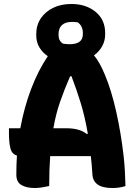

<svg xmlns="http://www.w3.org/2000/svg" viewBox="-20 -934 690 964"><path d="M227 0Q209 4 190.5 7Q172 10 155 10Q113 10 87.5 -5Q62 -20 62 -57Q62 -105 65 -153Q40 -160 32.5 -188.5Q25 -217 25 -265V-290H82Q101 -394 136 -486.5Q171 -579 220 -652Q193 -670 177.5 -696.5Q162 -723 162 -757V-763Q162 -808 185 -842Q208 -876 247.5 -895Q287 -914 338 -914Q412 -914 460 -874.5Q508 -835 508 -768V-762Q508 -729 493 -702Q478 -675 452 -656Q480 -623 507 -558Q540 -479 564 -371Q588 -263 601 -148Q605 -112 607 -75Q609 -38 610 0Q596 5 579 7.5Q562 10 544 10Q495 10 470.5 -7.5Q446 -25 444 -58Q441 -107 436 -150H232Q227 -84 227 0ZM341 -824Q308 -824 291 -808Q274 -792 274 -763V-757Q274 -729 296 -715Q313 -712 329 -712Q396 -712 396 -762V-768Q396 -804 370 -822Q363 -823 356 -823.5Q349 -824 341 -824ZM314 -290Q380 -290 416 -261L421 -263Q406 -349 385.5 -416Q365 -483 339 -551H332Q302 -482 281 -421Q260 -360 248 -290Z"/></svg>

Font: Recursive Sn Csl St XBd
Style: Regular
Weight: 800
Version: Version 1.085;hotconv 1.1.0;makeotfexe 2.6.0; ttfautohint (v